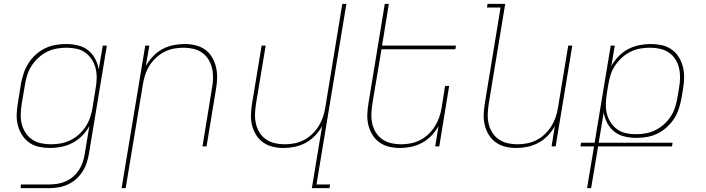

<svg xmlns="http://www.w3.org/2000/svg" viewBox="-20 -755 3640 990"><path d="M87 215V196H235Q256 196 277.5 192.5Q299 189 320 179.5Q341 170 358.5 154.5Q376 139 388 120Q400 101 407 80Q414 59 417 38L441 -106Q427 -79 404.5 -56Q382 -33 354.5 -18.5Q327 -4 297 2Q267 8 238 8Q209 8 181 2Q153 -4 131 -19.5Q109 -35 94 -58.5Q79 -82 72 -109Q65 -136 66 -165Q67 -194 72 -223L88 -323Q93 -350 102 -377Q111 -404 126.5 -428.5Q142 -453 164 -473Q186 -493 211.5 -505.5Q237 -518 265 -523Q293 -528 320 -528Q351 -528 381 -521Q411 -514 433.5 -496.5Q456 -479 470 -453Q484 -427 489 -397L510 -520H531L438 41Q434 64 426 87.5Q418 111 404 132Q390 153 371 169.5Q352 186 329 196.5Q306 207 282 211Q258 215 235 215ZM243 -11Q268 -11 293 -15.5Q318 -20 342 -31.5Q366 -43 386.5 -61.5Q407 -80 421.5 -102Q436 -124 444.5 -149Q453 -174 457 -199L473 -299Q478 -325 478.5 -351.5Q479 -378 473 -402.5Q467 -427 453.5 -448Q440 -469 420 -483.5Q400 -498 375 -503.5Q350 -509 323 -509Q298 -509 272.5 -504.5Q247 -500 223.5 -488.5Q200 -477 179.5 -458.5Q159 -440 144 -417.5Q129 -395 121 -370Q113 -345 109 -320L92 -220Q88 -194 87 -167.5Q86 -141 92 -116.5Q98 -92 111.5 -71Q125 -50 145 -36Q165 -22 190.5 -16.5Q216 -11 243 -11Z M607 215 729 -520H750L732 -415Q747 -441 768.5 -464Q790 -487 817 -501.5Q844 -516 873 -522Q902 -528 931 -528Q960 -528 987.5 -521.5Q1015 -515 1037 -499.5Q1059 -484 1073 -460.5Q1087 -437 1093.5 -410.5Q1100 -384 1099.5 -355Q1099 -326 1094 -297L1045 0H1024L1073 -300Q1078 -326 1078.5 -352Q1079 -378 1073.5 -402.5Q1068 -427 1055 -448Q1042 -469 1022.5 -483Q1003 -497 978 -503Q953 -509 927 -509Q903 -509 877.5 -504.5Q852 -500 828.5 -488Q805 -476 785 -457.5Q765 -439 751 -417Q737 -395 729 -370.5Q721 -346 717 -321L628 215Z M1588 215 1641 -105Q1627 -79 1605 -56Q1583 -33 1556 -18.5Q1529 -4 1500 2Q1471 8 1442 8Q1413 8 1386 1.5Q1359 -5 1337 -20.5Q1315 -36 1300.5 -59.5Q1286 -83 1279.5 -109.5Q1273 -136 1274 -165Q1275 -194 1280 -223L1329 -520H1350L1300 -220Q1296 -194 1295 -168Q1294 -142 1299.5 -117.5Q1305 -93 1318 -72Q1331 -51 1351 -37Q1371 -23 1396 -17Q1421 -11 1447 -11Q1471 -11 1496 -15.5Q1521 -20 1545 -32Q1569 -44 1588.5 -62.5Q1608 -81 1622 -103Q1636 -125 1644.5 -149.5Q1653 -174 1657 -199L1745 -735H1766L1612 196H1682L1679 215Z M2042 8Q2013 8 1986 1.5Q1959 -5 1937 -20.5Q1915 -36 1900.5 -59.5Q1886 -83 1879.5 -109.5Q1873 -136 1874 -165Q1875 -194 1880 -223L1964 -735H1985L1950 -520H2331L2328 -501H1947L1900 -220Q1896 -194 1895 -168Q1894 -142 1899.5 -117.5Q1905 -93 1918 -72Q1931 -51 1951 -37Q1971 -23 1996 -17Q2021 -11 2047 -11Q2071 -11 2096 -15.5Q2121 -20 2145 -32Q2169 -44 2188.5 -62.5Q2208 -81 2222 -103Q2236 -125 2244.5 -149.5Q2253 -174 2257 -199L2275 -312H2296L2245 0H2224L2241 -105Q2227 -79 2205 -56Q2183 -33 2156 -18.5Q2129 -4 2100 2Q2071 8 2042 8Z M2642 8Q2613 8 2586 1.5Q2559 -5 2537 -20.5Q2515 -36 2500.5 -59.5Q2486 -83 2479.5 -109.5Q2473 -136 2474 -165Q2475 -194 2480 -223L2561 -716H2491L2494 -735H2585L2500 -220Q2496 -194 2495 -168Q2494 -142 2499.5 -117.5Q2505 -93 2518 -72Q2531 -51 2551 -37Q2571 -23 2596 -17Q2621 -11 2647 -11Q2671 -11 2696 -15.5Q2721 -20 2745 -32Q2769 -44 2788.5 -62.5Q2808 -81 2822 -103Q2836 -125 2844.5 -149.5Q2853 -174 2857 -199L2910 -520H2931L2845 0H2824L2841 -105Q2827 -79 2805 -56Q2783 -33 2756 -18.5Q2729 -4 2700 2Q2671 8 2642 8Z M3007 215 3043 0H2973L2976 -19H3046L3129 -520H3150L3132 -414Q3147 -441 3169 -464Q3191 -487 3218.5 -501.5Q3246 -516 3276 -522Q3306 -528 3335 -528Q3364 -528 3392 -522Q3420 -516 3442.5 -500.5Q3465 -485 3479.5 -461.5Q3494 -438 3501 -411Q3508 -384 3507.5 -355Q3507 -326 3502 -297L3494 -249Q3489 -222 3480.5 -195Q3472 -168 3456 -143.5Q3440 -119 3418 -99Q3396 -79 3370.5 -66.5Q3345 -54 3317 -49Q3289 -44 3262 -44Q3231 -44 3201 -51Q3171 -58 3148.5 -75.5Q3126 -93 3112 -119Q3098 -145 3093 -175L3067 -19H3448L3445 0H3064L3028 215ZM3259 -63Q3284 -63 3309.5 -67.5Q3335 -72 3358.5 -83.5Q3382 -95 3403 -113.5Q3424 -132 3438.5 -154.5Q3453 -177 3461 -202Q3469 -227 3473 -252L3481 -300Q3486 -326 3486.5 -352.5Q3487 -379 3481.5 -403.5Q3476 -428 3462.5 -449Q3449 -470 3428.5 -484Q3408 -498 3383 -503.5Q3358 -509 3331 -509Q3306 -509 3280.5 -504.5Q3255 -500 3231.5 -488.5Q3208 -477 3187.5 -458.5Q3167 -440 3152 -418Q3137 -396 3129 -371Q3121 -346 3117 -321L3109 -273Q3105 -247 3104 -220.5Q3103 -194 3109 -169.5Q3115 -145 3128.5 -124Q3142 -103 3162 -88.5Q3182 -74 3207 -68.5Q3232 -63 3259 -63Z"/></svg>

Font: Iosevka Thin Extended
Style: Italic
Weight: 100
Width: 7
Italic angle: -9°
Monospace: yes
Designer: Belleve Invis
Foundry: Belleve Invis
Version: Version 32.5.0; ttfautohint (v1.8.4)